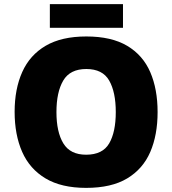

<svg xmlns="http://www.w3.org/2000/svg" viewBox="-20 -902 837 932"><path d="M745 -358Q745 -247 709.5 -164.5Q674 -82 597.5 -36Q521 10 398 10Q278 10 201 -36Q124 -82 87.5 -165Q51 -248 51 -359Q51 -470 88 -552.5Q125 -635 202 -680Q279 -725 399 -725Q521 -725 597.5 -679.5Q674 -634 709.5 -551.5Q745 -469 745 -358ZM254 -358Q254 -261 287.5 -206Q321 -151 398 -151Q478 -151 510 -206Q542 -261 542 -358Q542 -455 510 -511Q478 -567 399 -567Q320 -567 287 -511Q254 -455 254 -358ZM577 -882V-767H222V-882Z"/></svg>

Font: Noto Sans Myanmar Black
Style: Regular
Weight: 900
Designer: Monotype Design Team
Foundry: Monotype Imaging Inc.
Version: Version 2.107; ttfautohint (v1.8.4.7-5d5b)